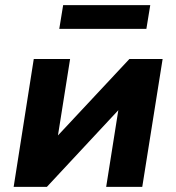

<svg xmlns="http://www.w3.org/2000/svg" viewBox="-20 -725 684 745"><path d="M33 0 111 -496H252L201 -175H182L482 -496H611L532 0H392L443 -322H462L162 0ZM210 -613 225 -705H563L548 -613Z"/></svg>

Font: Nunito Sans 10pt ExtraBold
Style: Italic
Weight: 800
Italic angle: -9°
Designer: Vernon Adams
Foundry: Vernon Adams
Version: Version 3.101;gftools[0.9.27]